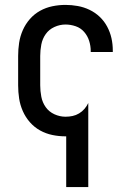

<svg xmlns="http://www.w3.org/2000/svg" viewBox="-20 -548 540 783"><path d="M250 215V8H247Q220 8 193.5 2.5Q167 -3 143.5 -16Q120 -29 102 -49.5Q84 -70 73 -95Q62 -120 58 -146.5Q54 -173 54 -200V-320Q54 -347 58 -373.5Q62 -400 73 -425Q84 -450 102 -470.5Q120 -491 143.5 -504Q167 -517 193.5 -522.5Q220 -528 247 -528Q272 -528 297 -523.5Q322 -519 345 -508Q368 -497 386.5 -479.5Q405 -462 417 -439.5Q429 -417 434.5 -392.5Q440 -368 440 -342V-336H350V-340Q350 -361 343.5 -381.5Q337 -402 323 -418Q309 -434 288.5 -441Q268 -448 247 -448Q224 -448 202 -438Q180 -428 166.5 -409Q153 -390 148.5 -366.5Q144 -343 144 -320V-200Q144 -177 148.5 -153.5Q153 -130 166.5 -111Q180 -92 202 -82Q224 -72 247 -72Q262 -72 276 -75Q290 -78 302.5 -85.5Q315 -93 324.5 -104Q334 -115 340 -128V215Z"/></svg>

Font: Iosevka Term Curly Medium
Style: Regular
Weight: 500
Designer: Belleve Invis
Foundry: Belleve Invis
Version: Version 32.3.0